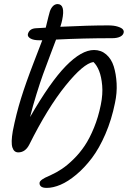

<svg xmlns="http://www.w3.org/2000/svg" viewBox="-20 -770 639 945"><path d="M210 154.8Q189.9 154.8 181.6 147.5Q173.3 140.1 174.8 128.9Q177.7 113.8 221.7 95.7Q226.1 93.8 228 92.8Q257.3 79.6 284.7 61.3Q312 43 342.3 13.2Q372.6 -16.6 397 -53Q421.4 -89.4 442.6 -141.4Q463.9 -193.4 476.1 -253.9Q486.8 -306.6 482.9 -349.6Q479 -392.6 467.8 -420.9Q456.5 -449.2 439.9 -464.8Q390.6 -457.5 302.5 -348.4Q214.4 -239.3 124 -58.1Q104.5 -20 69.8 -20Q48.8 -20 41 -44.2Q33.2 -68.4 43 -125Q59.6 -209 83.3 -285.2Q106.9 -361.3 146.2 -463.1Q185.5 -564.9 188 -571.8H173.8Q144.5 -571.8 129.6 -580.8Q114.7 -589.8 117.2 -602.1Q124 -628.4 154.8 -630.9Q163.6 -631.3 179.9 -632.3Q196.3 -633.3 205.1 -633.8Q221.2 -700.7 225.1 -712.9Q230 -728.5 240 -739.3Q250 -750 264.2 -750Q302.2 -748.5 286.1 -671.9Q283.7 -659.2 276.9 -638.2Q417 -645 512.2 -645Q541 -645 559.8 -638.9Q578.6 -632.8 584.5 -625.5Q590.3 -618.2 588.9 -610.8Q586.9 -597.2 571.8 -589.6Q556.6 -582 532.2 -582Q389.2 -582 255.9 -575.2Q249 -557.1 227.1 -499Q205.1 -440.9 191.7 -403.8Q178.2 -366.7 159.7 -307.1Q141.1 -247.6 127.9 -193.8Q227.1 -366.2 304.2 -445.1Q381.3 -523.9 442.9 -523.9Q477.5 -523.9 502.9 -502Q528.3 -480 539.8 -443.4Q551.3 -406.7 554 -359.9Q556.6 -313 545.9 -263.2Q529.3 -180.7 498.8 -110.1Q468.3 -39.6 432.1 8.1Q396 55.7 355.5 89.6Q314.9 123.5 278.1 139.2Q241.2 154.8 210 154.8Z"/></svg>

Font: Shantell Sans Irregular
Style: Italic
Weight: 300
Italic angle: -11.31°
Designer: Stephen Nixon, Anya Danilova, Shantell Martin
Foundry: Arrow Type
Version: Version 1.006;[9816181b4]